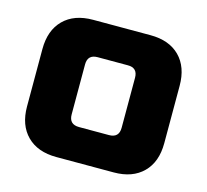

<svg xmlns="http://www.w3.org/2000/svg" viewBox="-85 -637 800 743"><g transform="rotate(15 315.0 -265.0)"><path d="M40 -149.9V-379.9Q40 -455.1 82.5 -497.6Q125 -540 200.2 -540H430.2Q505.4 -540 547.6 -497.6Q589.8 -455.1 589.8 -379.9V-149.9Q589.8 -74.7 547.4 -32.5Q504.9 9.8 430.2 9.8H200.2Q125 9.8 82.5 -32.7Q40 -75.2 40 -149.9ZM214.8 -165Q214.8 -125 254.9 -125H375Q415 -125 415 -165V-365.2Q415 -405.3 375 -404.8H254.9Q214.8 -404.8 214.8 -365.2Z"/></g></svg>

Font: Russo One
Style: Regular
Weight: 400
Designer: Jovanny lemonad
Foundry: Jovanny Lemonad
Version: Version 1.000